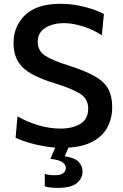

<svg xmlns="http://www.w3.org/2000/svg" viewBox="-20 -746 632 984"><path d="M298.5 11.5Q254 11.5 208.2 3.8Q162.5 -4 123.2 -16Q84 -28 60 -40L69.5 -149.5Q121 -120.5 177.5 -103.8Q234 -87 290.5 -87Q351.5 -87 391.8 -111.2Q432 -135.5 432 -190Q432 -241.5 386.8 -268Q341.5 -294.5 261 -319Q194 -339.5 146.8 -364.5Q99.5 -389.5 74.5 -427.8Q49.5 -466 49.5 -526Q49.5 -613 109.8 -669.8Q170 -726.5 289.5 -726.5Q354 -726.5 415.5 -710.2Q477 -694 512.5 -674L502 -565Q456 -595.5 403.2 -611.5Q350.5 -627.5 308 -627.5Q253 -627.5 213.2 -603.8Q173.5 -580 173.5 -531Q173.5 -486 210.5 -461.2Q247.5 -436.5 329 -411Q414.5 -384 464 -356.2Q513.5 -328.5 534.2 -291Q555 -253.5 555 -197Q555 -136.5 528 -89.2Q501 -42 444.5 -15.2Q388 11.5 298.5 11.5ZM273.5 217Q235 217 209.5 209V145Q216 147.5 229.2 149.8Q242.5 152 258.5 152Q291 152 304.2 141.5Q317.5 131 317.5 114Q317.5 99.5 302 86.8Q286.5 74 238.5 68L276.5 -21.5H335.5V0L311.5 54.5Q364.5 63 383.8 84.5Q403 106 403 133Q403 168 373.8 192.5Q344.5 217 273.5 217Z"/></svg>

Font: Heraclito Medium
Style: Regular
Weight: 500
Designer: Kostas Bartsokas (font) & Cristiano Sobral (main changes)
Foundry: Kostas Bartsokas (font) & Cristiano Sobral (main changes)
Version: Version 1.00;July 8, 2020;FontCreator 13.0.0.2655 64-bit